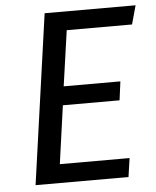

<svg xmlns="http://www.w3.org/2000/svg" viewBox="-51 -732 630 776"><g transform="rotate(-5 264.5 -344.5)"><path d="M159 -689H528L507 -613H242L210 -388H440L430 -312H200L167 -76H450L439 0H62Z"/></g></svg>

Font: Fira Sans Variable
Style: Italic
Weight: 397
Italic angle: -8°
Designer: Carrois Corporate & Edenspiekermann AG
Foundry: Carrois Corporate GbR & Edenspiekermann AG
Version: Version 4.202